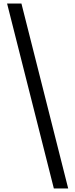

<svg xmlns="http://www.w3.org/2000/svg" viewBox="-20 -820 425 1084"><path d="M284 244H365L101 -800H20Z"/></svg>

Font: Noto Sans Malayalam Condensed
Style: Regular
Weight: 400
Width: 3
Designer: Jelle Bosma - Monotype Design Team
Foundry: Monotype Imaging Inc.
Version: Version 2.104